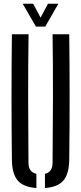

<svg xmlns="http://www.w3.org/2000/svg" viewBox="-20 -980 426 1008"><path d="M42.5 -140Q38.5 -470 42.5 -800H130Q127.5 -635.5 127.8 -462.8Q128 -290 129.5 -125.5Q129.5 -76.5 171 -67.5V7Q103 2.5 73.2 -32.2Q43.5 -67 42.5 -140ZM216 7V-67.5Q256 -76.5 256 -125.5Q257.5 -290 258 -462.8Q258.5 -635.5 256 -800H343.5Q347.5 -470 343.5 -140Q342.5 -67 312.8 -32.2Q283 2.5 216 7ZM168.5 -840.5 99 -960.5H154L193 -887.5L232 -960.5H286.5L217.5 -840.5Z"/></svg>

Font: Big Shoulders Stencil Display SemiBold
Style: Regular
Weight: 600
Designer: Patric King
Foundry: XO Type Co
Version: Version 1.000